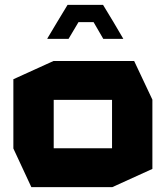

<svg xmlns="http://www.w3.org/2000/svg" viewBox="-20 -770 682 790"><path d="M109 0 35 -159V-444L200 -519H532L607 -360V-75L442 0ZM201 -359V-160H441V-359ZM215 -679 258 -750H404L447 -679L487 -611V-610H405L365 -679H303L262 -610H175V-612Z"/></svg>

Font: Foldit Thin
Style: Bold
Weight: 700
Version: Version 1.003